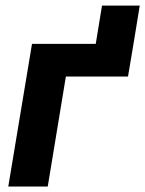

<svg xmlns="http://www.w3.org/2000/svg" viewBox="-20 -683 532 703"><path d="M330.6 -522.5 353.5 -662.6H491.7L468.8 -522.5ZM468.8 -522.5 448.7 -402.8H221.2L154.8 0H10.3L97.2 -522.5Z"/></svg>

Font: Inter 28pt
Style: Bold Italic
Weight: 700
Italic angle: -9.3988°
Designer: Rasmus Andersson
Foundry: rsms
Version: Version 4.001;git-66647c0bb